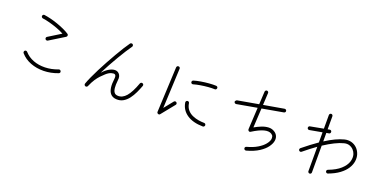

<svg xmlns="http://www.w3.org/2000/svg" viewBox="-20 -1659 5040 2560"><g transform="rotate(20 2500.0 -379.0)"><path d="M478 -429Q469 -424 458.5 -426.5Q448 -429 443 -438Q438 -446 440 -456.5Q442 -467 451 -472L630 -583Q585 -608 527.5 -629Q470 -650 413.5 -665Q357 -680 315 -685Q305 -687 298.5 -695Q292 -703 293 -713Q295 -724 303 -730.5Q311 -737 321 -735Q360 -730 409.5 -718Q459 -706 511 -688Q563 -670 610.5 -648.5Q658 -627 693 -604Q706 -595 704 -583Q704 -569 692 -561ZM765 -71Q663 -32 562.5 -30.5Q462 -29 376 -62Q290 -95 233 -161Q226 -169 227 -179.5Q228 -190 235 -197Q243 -204 253.5 -203Q264 -202 271 -194Q322 -136 398 -107Q474 -78 564.5 -80.5Q655 -83 747 -118Q757 -122 766 -117.5Q775 -113 779 -103Q783 -93 779 -84Q775 -75 765 -71Z M1603 -7Q1547 -10 1517 -46Q1492 -76 1484.5 -127.5Q1477 -179 1487 -256Q1489 -269 1487 -287.5Q1485 -306 1471 -313Q1455 -321 1421.5 -311Q1388 -301 1350 -267Q1322 -242 1295 -213.5Q1268 -185 1241.5 -145Q1215 -105 1188 -42Q1184 -33 1174.5 -29Q1165 -25 1156 -29Q1146 -33 1142 -42Q1138 -51 1141 -61Q1156 -104 1182.5 -162.5Q1209 -221 1243 -288Q1277 -355 1315 -424Q1353 -493 1390.5 -558Q1428 -623 1462 -677Q1496 -731 1522 -767Q1528 -775 1538.5 -776.5Q1549 -778 1557 -772Q1565 -766 1567 -755.5Q1569 -745 1563 -737Q1537 -701 1503.5 -648.5Q1470 -596 1432.5 -532.5Q1395 -469 1357.5 -401Q1320 -333 1287 -268Q1305 -288 1320 -301Q1367 -343 1413.5 -359Q1460 -375 1494 -358Q1504 -353 1516 -341Q1528 -329 1535 -307Q1542 -285 1537 -250Q1522 -119 1556 -79Q1572 -58 1606 -57Q1671 -53 1724.5 -114.5Q1778 -176 1827 -312Q1831 -322 1840 -326.5Q1849 -331 1859 -327Q1870 -324 1874 -314.5Q1878 -305 1875 -295Q1856 -243 1831.5 -191Q1807 -139 1774.5 -96Q1742 -53 1699.5 -28.5Q1657 -4 1603 -7Z M2195 -13Q2178 -19 2178 -38L2208 -679Q2209 -690 2216.5 -697Q2224 -704 2234 -703Q2245 -703 2252 -695.5Q2259 -688 2258 -677L2232 -112L2335 -240Q2342 -248 2352.5 -249Q2363 -250 2370 -243Q2378 -237 2379.5 -226.5Q2381 -216 2374 -208L2223 -21Q2212 -6 2195 -13ZM2811 -60Q2670 -62 2584.5 -120Q2499 -178 2482 -281Q2481 -292 2487 -300Q2493 -308 2503 -310Q2514 -312 2522.5 -305.5Q2531 -299 2532 -289Q2541 -232 2571.5 -197Q2602 -162 2645 -143.5Q2688 -125 2732 -118Q2776 -111 2812 -111Q2823 -111 2830 -103.5Q2837 -96 2837 -85Q2836 -75 2829 -67.5Q2822 -60 2811 -60ZM2498 -544Q2488 -541 2479 -545.5Q2470 -550 2467 -560Q2464 -571 2469 -580Q2474 -589 2484 -592Q2526 -605 2582.5 -614.5Q2639 -624 2695.5 -628.5Q2752 -633 2794 -631Q2805 -630 2812 -623Q2819 -616 2818 -605Q2817 -595 2810 -587.5Q2803 -580 2792 -581Q2753 -583 2699 -578.5Q2645 -574 2591.5 -565Q2538 -556 2498 -544Z M3464 45Q3454 47 3445 42Q3436 37 3433 27Q3430 16 3435.5 7.5Q3441 -1 3451 -4Q3540 -28 3599.5 -64Q3659 -100 3691.5 -140Q3724 -180 3730 -215Q3732 -231 3728 -249.5Q3724 -268 3702 -282Q3626 -332 3436 -212Q3423 -203 3410 -211Q3397 -219 3397 -234L3414 -544L3127 -493Q3117 -492 3108.5 -498Q3100 -504 3098 -514Q3096 -525 3107 -534Q3118 -543 3118 -543L3417 -596L3427 -778Q3428 -789 3436 -796Q3444 -803 3454 -802Q3464 -801 3471 -793.5Q3478 -786 3477 -776L3468 -605L3755 -655Q3766 -657 3774.5 -651Q3783 -645 3785 -635Q3787 -625 3781 -616.5Q3775 -608 3764 -606L3465 -553L3450 -279Q3495 -305 3544.5 -325Q3594 -345 3642 -347.5Q3690 -350 3729 -324Q3759 -305 3772 -274.5Q3785 -244 3779 -208Q3773 -168 3739 -120Q3705 -72 3637.5 -28Q3570 16 3464 45Z M4364 43Q4354 43 4346.5 35.5Q4339 28 4339 18V-328Q4298 -299 4254.5 -265.5Q4211 -232 4165 -194Q4157 -187 4146.5 -188.5Q4136 -190 4130 -197Q4123 -205 4124 -215.5Q4125 -226 4133 -233Q4188 -278 4239.5 -317Q4291 -356 4339 -389V-533L4162 -501Q4152 -499 4143.5 -505Q4135 -511 4133 -521Q4132 -532 4137.5 -540.5Q4143 -549 4153 -550L4339 -585V-778Q4339 -789 4346.5 -796.5Q4354 -804 4364 -804Q4375 -804 4382 -796.5Q4389 -789 4389 -778V-594L4416 -599Q4427 -601 4435.5 -595Q4444 -589 4445 -579Q4447 -569 4441.5 -560Q4436 -551 4425 -549L4389 -543V-422Q4462 -469 4526 -499Q4590 -529 4645 -543Q4696 -556 4742 -544Q4788 -532 4822.5 -498.5Q4857 -465 4873 -415Q4887 -370 4879.5 -318.5Q4872 -267 4839.5 -216Q4807 -165 4746.5 -120Q4686 -75 4594 -41Q4584 -37 4575 -41.5Q4566 -46 4562 -56Q4558 -66 4562.5 -75Q4567 -84 4577 -88Q4684 -128 4743.5 -182Q4803 -236 4821.5 -293.5Q4840 -351 4825 -400Q4815 -432 4791.5 -457Q4768 -482 4734 -493.5Q4700 -505 4658 -494Q4602 -480 4534.5 -446.5Q4467 -413 4389 -362V18Q4389 28 4382 35.5Q4375 43 4364 43Z"/></g></svg>

Font: Zen Kurenaido
Style: Regular
Weight: 400
Designer: Yoshimichi Ohira
Foundry: Positype
Version: Version 1.001